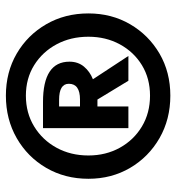

<svg xmlns="http://www.w3.org/2000/svg" viewBox="7 -825 601 655"><g transform="rotate(-90 307.5 -497.5)"><path d="M308.7 -777.9Q388.7 -777.9 452.1 -741Q515.4 -704.1 552.3 -640.3Q589.2 -576.4 589.2 -496.4Q589.2 -417.4 552.3 -354.1Q515.4 -290.8 452.1 -253.8Q388.7 -216.9 308.7 -216.9Q228.2 -216.9 163.8 -253.8Q99.5 -290.8 62.3 -354.1Q25.1 -417.4 25.1 -496.4Q25.1 -576.4 62.3 -640.3Q99.5 -704.1 163.8 -741Q228.2 -777.9 308.7 -777.9ZM308.7 -709.7Q249.7 -709.7 203.6 -681.5Q157.4 -653.3 131 -605.1Q104.6 -556.9 104.6 -496.4Q104.6 -436.9 131 -389.2Q157.4 -341.5 203.6 -313.8Q249.7 -286.2 308.7 -286.2Q367.2 -286.2 412.6 -313.8Q457.9 -341.5 483.8 -389.2Q509.7 -436.9 509.7 -496.4Q509.7 -556.9 483.8 -605.1Q457.9 -653.3 412.6 -681.5Q367.2 -709.7 308.7 -709.7ZM287.2 -651.3Q424.6 -651.3 424.6 -561Q424.6 -531.8 407.7 -511.5Q390.8 -491.3 364.6 -481L444.1 -360H359.5L295.4 -465.6H271.8V-360H197.9V-651.3ZM294.4 -596.4H271.8V-525.1H295.4Q349.2 -525.1 349.2 -563.1Q349.2 -596.4 294.4 -596.4Z"/></g></svg>

Font: FiraCode Nerd Font Mono
Style: Bold
Weight: 700
Monospace: yes
Designer: Carrois Corporate, Edenspiekermann AG, Nikita Prokopov
Foundry: Carrois Corporate, Edenspiekermann AG, Nikita Prokopov
Version: Version 6.002;Nerd Fonts 3.3.0